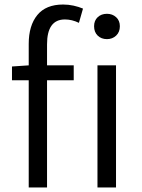

<svg xmlns="http://www.w3.org/2000/svg" viewBox="-20 -829 626 849"><path d="M411 0V-540H493V0ZM453 -656Q428 -656 412 -671.5Q396 -687 396 -713Q396 -738 412 -753Q428 -768 453 -768Q477 -768 493.5 -753Q510 -738 510 -713Q510 -687 493.5 -671.5Q477 -656 453 -656ZM33 -474V-535L107 -540V-635Q107 -716 145 -762.5Q183 -809 259 -809Q283 -809 305.5 -804Q328 -799 347 -791L329 -728Q298 -743 267 -743Q188 -743 188 -633V-540H306V-474H188V0H107V-474Z"/></svg>

Font: Source Han Sans SC Normal
Style: Regular
Weight: 350
Designer: Ryoko NISHIZUKA 西塚涼子 (kana, bopomofo & ideographs); Paul D. Hunt (Latin, Greek & Cyrillic); Sandoll Communications 산돌커뮤니
Foundry: Adobe
Version: Version 2.004;hotconv 1.0.118;makeotfexe 2.5.65603